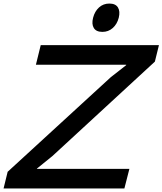

<svg xmlns="http://www.w3.org/2000/svg" viewBox="-30 -1065 918 1085"><path d="M701.2 -110.8 672.9 0H-9.8L13.2 -94.2L596.2 -628.9L683.1 -696.8V-699.2H172.9L200.2 -810.1H868.2L845.2 -716.8L266.1 -183.1L179.2 -112.8L178.2 -110.8ZM641.1 -964.8Q631.8 -928.7 607.2 -906.7Q582.5 -884.8 548.8 -884.8Q513.7 -884.8 500.2 -906.7Q486.8 -928.7 496.1 -964.8Q505.4 -1001 529.5 -1022.9Q553.7 -1044.9 587.9 -1044.9Q623 -1044.9 636.5 -1022.9Q649.9 -1001 641.1 -964.8Z"/></svg>

Font: Sinkin Sans 500 Medium Italic
Style: Regular
Weight: 500
Italic angle: -112°
Designer: Keith Bates
Foundry: K-Type
Version: Sinkin Sans (version 1.0)  by Keith Bates   •   © 2014   www